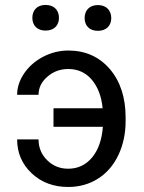

<svg xmlns="http://www.w3.org/2000/svg" viewBox="-20 -741 578 771"><path d="M109.9 -669.4C109.9 -640.1 127.9 -618.2 163.1 -618.2C198.2 -618.2 216.8 -640.1 216.8 -669.4C216.8 -698.7 198.2 -721.2 163.1 -721.2C127.9 -721.2 109.9 -698.7 109.9 -669.4ZM319.8 -668.5C319.8 -639.2 337.9 -617.2 373 -617.2C408.2 -617.2 426.8 -639.2 426.8 -668.5C426.8 -697.8 408.2 -720.7 373 -720.7C337.9 -720.7 319.8 -697.8 319.8 -668.5ZM253.9 -463.9C292.5 -463.9 324.2 -449.7 348.6 -420.9C373 -392.1 387.7 -353.5 392.1 -306.2H194.8V-231.9H393.1C389.2 -179.7 374.5 -138.2 349.6 -108.4C324.7 -78.6 292.5 -63.5 253.9 -63.5C220.7 -63.5 192.4 -74.7 169.4 -97.7C146.5 -120.1 134.8 -147.9 134.8 -181.2H48.8C48.8 -127 68.4 -81.5 107.4 -44.9C146.5 -8.3 195.3 9.8 253.9 9.8C298.8 9.8 338.9 -1.5 374 -23.9C408.7 -45.9 436 -77.6 455.6 -118.7C474.6 -159.2 484.4 -204.6 484.4 -253.9V-269C484.4 -349.1 463.4 -414.1 420.9 -463.9C378.4 -513.2 322.8 -538.1 253.9 -538.1C219.2 -538.1 186 -529.8 154.3 -513.7C122.6 -497.1 96.7 -475.1 77.6 -447.3C58.6 -419.4 48.8 -390.6 48.8 -360.4H134.8C134.8 -388.2 146.5 -412.6 170.4 -433.1C193.8 -453.6 221.7 -463.9 253.9 -463.9Z"/></svg>

Font: Roboto
Style: Regular
Weight: 400
Designer: Google
Version: Version 2.137; 2017